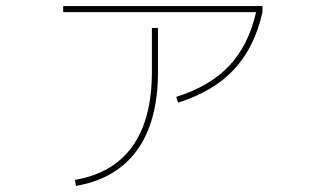

<svg xmlns="http://www.w3.org/2000/svg" viewBox="-20 -580 1040 632"><path d="M480 -344V-488H500V-344Q500 -181 431.5 -86Q363 9 230 32L227 12Q352 -9 416 -98.5Q480 -188 480 -344ZM188 -560H844V-540Q818 -424 750.5 -351.5Q683 -279 566 -242L560 -261Q671 -296 734.5 -363.5Q798 -431 823 -540H188Z"/></svg>

Font: Enso Thin
Style: Regular
Weight: 100
Designer: Coji Morishita
Foundry: UNDERFOREST DESIGN
Version: Version 1.000